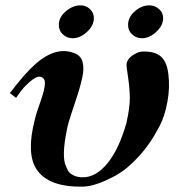

<svg xmlns="http://www.w3.org/2000/svg" viewBox="-20 -686 679 718"><path d="M590 -616Q589 -589 563.5 -566Q538 -543 511 -543Q489 -543 473.5 -558Q458 -573 459 -595Q460 -623 485 -644.5Q510 -666 538 -666Q560 -666 575.5 -651.5Q591 -637 590 -616ZM331 -616Q330 -589 304.5 -566Q279 -543 252 -543Q230 -543 214.5 -558Q199 -573 200 -595Q201 -623 227 -644.5Q253 -666 281 -666Q302 -666 317 -651.5Q332 -637 331 -616ZM577 -215Q543 -149 499 -101Q455 -53 414 -30.5Q373 -8 342 2Q311 12 288 12Q160 14 116 -54Q78 -113 110 -238Q113 -252 120 -273Q127 -294 133 -311Q139 -328 143.5 -345.5Q148 -363 148 -375.5Q148 -388 141 -394Q127 -407 102 -388.5Q77 -370 58 -345L40 -320L17 -338Q74 -413 112 -446Q191 -516 261 -486Q283 -477 289 -453.5Q295 -430 288 -397.5Q281 -365 270.5 -332.5Q260 -300 247 -261.5Q234 -223 230 -200Q210 -102 226 -66Q231 -54 235.5 -46Q240 -38 254.5 -30.5Q269 -23 290 -23Q339 -23 382 -75.5Q425 -128 453 -227Q466 -286 465.5 -321Q465 -356 459 -396.5Q453 -437 453 -443Q454 -470 490 -487Q502 -495 530.5 -493Q559 -491 576 -479Q603 -461 609.5 -410Q616 -359 606 -305Q596 -251 577 -215Z"/></svg>

Font: GFS Artemisia
Style: Bold Italic
Weight: 700
Italic angle: -12°
Designer: Designed by Takis Katsoulidis and George D. Matthiopoulos.
Foundry: Designed by Takis Katsoulidis and George D. Matthiopoulos.
Version: Version 1.0